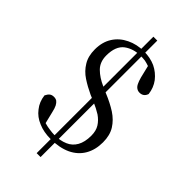

<svg xmlns="http://www.w3.org/2000/svg" viewBox="-264 -819 1006 1006"><g transform="rotate(45 239.5 -316.0)"><path d="M230 12Q296 12 343 -10Q389 -32 413 -73Q437 -114 437 -170Q437 -222 415 -257Q393 -292 355 -317Q316 -342 267 -362L231 -378Q185 -398 156 -427Q127 -456 127 -504Q127 -573 165 -602Q203 -630 258 -630Q273 -630 289 -628Q304 -625 321 -619Q338 -613 357 -604L316 -638L337 -551Q343 -529 350 -515Q357 -501 367 -495Q376 -489 388 -489Q402 -489 412 -496Q422 -503 427 -518Q422 -560 398 -592Q373 -624 336 -642Q298 -659 252 -659Q199 -659 156 -638Q112 -617 87 -578Q62 -539 62 -484Q62 -434 83 -400Q104 -365 139 -342Q174 -319 215 -300L251 -285Q286 -270 313 -253Q339 -235 354 -211Q369 -187 369 -151Q369 -104 352 -74Q335 -44 304 -31Q272 -17 229 -17Q213 -17 194 -20Q175 -22 155 -28Q135 -34 117 -44L157 -12L137 -94Q132 -117 125 -131Q118 -144 109 -151Q100 -157 87 -157Q72 -157 63 -150Q53 -142 46 -127Q51 -84 76 -53Q100 -21 140 -5Q179 12 230 12ZM231 116H260V-321H231ZM232 -321H261V-748H232Z"/></g></svg>

Font: Source Serif 4 48pt
Style: Regular
Weight: 400
Designer: Frank Grie√ühammer
Foundry: Adobe Systems Incorporated
Version: Version 4.004;hotconv 1.0.116;makeotfexe 2.5.65601